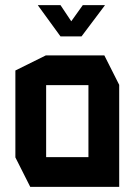

<svg xmlns="http://www.w3.org/2000/svg" viewBox="-20 -729 533 749"><path d="M98 0 40 -115V-454L159 -513H387L445 -398V0ZM160 -397V-116H325V-397ZM216 -587 128 -708V-709H216L258 -646L303 -709H389V-708L298 -587Z"/></svg>

Font: Foldit Thin Medium
Style: Regular
Weight: 500
Version: Version 1.003